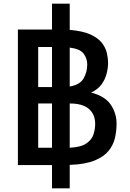

<svg xmlns="http://www.w3.org/2000/svg" viewBox="-20 -895 705 1041"><path d="M77 0V-735H262V-875H358V-733Q429 -727 470.5 -708Q512 -689 532.5 -662.5Q553 -636 559.5 -607Q566 -578 566 -554Q566 -525 557.5 -493.5Q549 -462 529 -435.5Q509 -409 474 -393Q549 -374 580.5 -327.5Q612 -281 612 -224Q612 -186 603.5 -148Q595 -110 569.5 -78Q544 -46 493.5 -25Q443 -4 358 -1V126H262V0ZM187 -423H262V-640H187ZM453 -545Q453 -578 433.5 -604Q414 -630 358 -637V-426Q413 -435 433 -469.5Q453 -504 453 -545ZM187 -94H262V-334H187ZM496 -223Q496 -275 462 -304.5Q428 -334 358 -334V-94Q419 -97 448.5 -117.5Q478 -138 487 -166.5Q496 -195 496 -223Z"/></svg>

Font: Alata
Style: Regular
Weight: 400
Designer: Spyros Zevelakis, Eben Sorkin
Foundry: Spyros Zevelakis
Version: Version 1.005; ttfautohint (v1.8.4.7-5d5b)